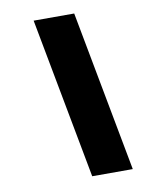

<svg xmlns="http://www.w3.org/2000/svg" viewBox="-81 -776 677 839"><g transform="rotate(-10 257.5 -357.0)"><path d="M126 -714H306L440 0H260Z"/></g></svg>

Font: Prompt Bold
Style: Bold Italic
Weight: 700
Italic angle: -12°
Designer: Katatrad Team
Foundry: CadsonDemak
Version: Version 1.000